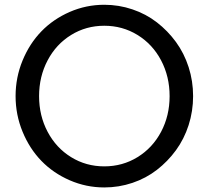

<svg xmlns="http://www.w3.org/2000/svg" viewBox="-20 -784 889 818"><path d="M424.3 -763.7Q486.3 -763.7 544.2 -744.1Q602.1 -724.6 648.4 -688.7Q694.8 -652.8 729.7 -605Q764.6 -557.1 783.7 -497.8Q802.7 -438.5 802.7 -374.5Q802.7 -310.5 783.7 -251.2Q764.6 -191.9 729.7 -144Q694.8 -96.2 648.4 -60.3Q602.1 -24.4 544.2 -4.9Q486.3 14.6 424.3 14.6Q347.2 14.6 277.1 -15.9Q207 -46.4 156.5 -98.4Q106 -150.4 76.2 -222.7Q46.4 -294.9 46.4 -374.5Q46.4 -454.1 76.2 -526.4Q106 -598.6 156.5 -650.6Q207 -702.6 277.1 -733.2Q347.2 -763.7 424.3 -763.7ZM182.9 -526.9Q146.5 -458 146.5 -374.5Q146.5 -291 182.9 -222.4Q219.2 -153.8 283 -114.5Q346.7 -75.2 424.3 -75.2Q502 -75.2 565.9 -114.5Q629.9 -153.8 666.3 -222.4Q702.6 -291 702.6 -374.5Q702.6 -458 666.3 -526.9Q629.9 -595.7 565.9 -635Q502 -674.3 424.3 -674.3Q346.7 -674.3 283 -635Q219.2 -595.7 182.9 -526.9Z"/></svg>

Font: Spartan MB Med
Style: Regular
Weight: 500
Designer: Matt Bailey, Mirko Velimirovic
Foundry: Matt Bailey
Version: Version 1.005